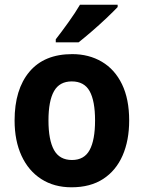

<svg xmlns="http://www.w3.org/2000/svg" viewBox="-20 -786 611 816"><path d="M529 -274Q529 -189 501 -125Q473 -61 418.5 -25.5Q364 10 284 10Q210 10 155.5 -25Q101 -60 71.5 -124Q42 -188 42 -274Q42 -406 105 -481Q168 -556 287 -556Q358 -556 413 -523.5Q468 -491 498.5 -428Q529 -365 529 -274ZM186 -274Q186 -191 209.5 -148.5Q233 -106 286 -106Q338 -106 361 -148.5Q384 -191 384 -274Q384 -357 361 -398.5Q338 -440 285 -440Q233 -440 209.5 -398.5Q186 -357 186 -274ZM480 -756Q463 -738 433 -709.5Q403 -681 370.5 -653Q338 -625 314 -606H217V-619Q242 -651 271 -691.5Q300 -732 320 -766H480Z"/></svg>

Font: Noto Sans Armenian SemiCondensed
Style: Bold
Weight: 700
Width: 4
Designer: Monotype Design Team
Foundry: Monotype Imaging Inc.
Version: Version 2.008; ttfautohint (v1.8.4.7-5d5b)